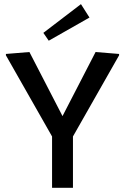

<svg xmlns="http://www.w3.org/2000/svg" viewBox="-20 -899 598 919"><path d="M408.3 -815 367.5 -879.2 187.5 -741.7 213.3 -704.2ZM8.3 -634.2 229.2 -245.8V0H329.2V-245.8L550 -634.2V-640.8L437.5 -650L279.2 -343.3L120.8 -650L8.3 -640.8Z"/></svg>

Font: Boon Medium
Style: Regular
Weight: 500
Designer: Sungsit Sawaiwan
Foundry: FontUni
Version: Version 2.0